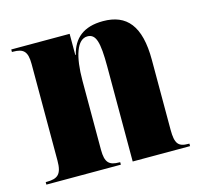

<svg xmlns="http://www.w3.org/2000/svg" viewBox="-85 -643 775 737"><g transform="rotate(-15 302.0 -275.0)"><path d="M12 0H308V-10H305C264 -10 249 -24 249 -75V-349C249 -446 270 -509 311 -509C345 -509 355 -475 355 -377V0H583V-10H579C539 -10 527 -25 527 -80V-358C527 -493 478 -550 384 -550C306 -550 265 -514 250 -452H248V-536H16V-526H20C61 -526 77 -513 77 -462V-78C77 -24 60 -10 16 -10H12Z"/></g></svg>

Font: Noto Serif Display Condensed Black
Style: Regular
Weight: 900
Width: 3
Designer: Monotype Design Team
Foundry: Monotype Imaging Inc.
Version: Version 2.009